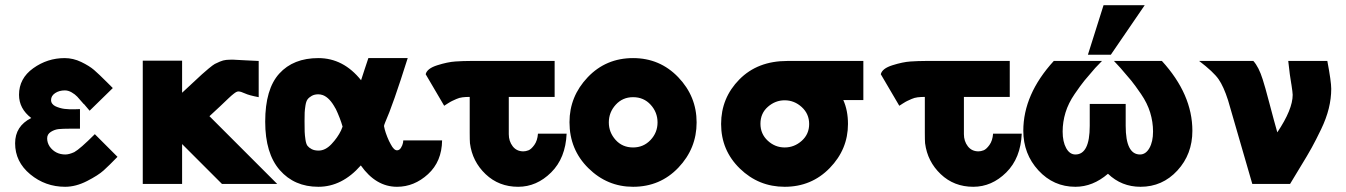

<svg xmlns="http://www.w3.org/2000/svg" viewBox="-20 -706 5166 737"><path d="M38 -156Q38 -222 100 -253Q53 -289 53 -342Q53 -405 107.5 -444Q162 -483 228 -483Q261 -483 292 -468Q323 -453 341 -437.5Q359 -422 391 -390L413 -368L324 -281Q320 -286 313 -294Q306 -302 302 -307V-306Q285 -326 276.5 -335Q268 -344 255 -351.5Q242 -359 229 -359Q207 -359 191.5 -348.5Q176 -338 176 -322Q176 -314 180.5 -308Q185 -302 192 -298.5Q199 -295 209 -292Q219 -289 228 -288Q237 -287 248 -286.5Q259 -286 266 -286.5Q273 -287 280 -287H287V-212H245Q221 -212 205.5 -210.5Q190 -209 175.5 -200Q161 -191 161 -175Q161 -158 171 -143Q193 -113 231 -113Q245 -113 265 -122Q287 -134 344 -191L431 -104Q399 -71 378 -52Q357 -33 314 -11Q271 11 230 11Q154 11 96 -37Q38 -85 38 -156Z M528 0V-473H679V-350Q695 -365 721 -389Q747 -413 755.5 -421Q764 -429 781 -443Q798 -457 804.5 -460.5Q811 -464 824 -469.5Q837 -475 848 -476Q859 -477 874 -477Q880 -477 921 -474.5Q962 -472 973 -472V-333Q936 -340 920 -347.5Q904 -355 895 -355Q888 -355 877 -346Q869 -340 857.5 -329Q846 -318 825.5 -298.5Q805 -279 784 -260L1044 0H832L679 -153V-102V0Z M998 -239Q998 -364 1052 -423.5Q1106 -483 1202 -483Q1298 -483 1366 -398Q1370 -412 1380 -441Q1390 -470 1394 -483H1545Q1488 -302 1458 -235Q1454 -225 1454 -222Q1454 -220 1457 -208.5Q1460 -197 1466.5 -180.5Q1473 -164 1480 -152Q1492 -129 1504 -129Q1513 -129 1519 -138.5Q1525 -148 1527 -158L1528 -167H1677Q1676 -86 1623 -37.5Q1570 11 1504 11Q1423 11 1365 -71Q1293 11 1202 11Q1110 11 1054 -53Q998 -117 998 -239ZM1149 -241Q1149 -213 1149.5 -200Q1150 -187 1152.5 -170Q1155 -153 1160.5 -146Q1166 -139 1176.5 -133.5Q1187 -128 1203 -128Q1229 -128 1252.5 -153Q1276 -178 1289 -205Q1293 -216 1295 -220Q1286 -252 1268 -290V-289Q1246 -331 1219 -341Q1210 -344 1202 -344Q1187 -344 1176.5 -338Q1166 -332 1160.5 -324.5Q1155 -317 1152.5 -301Q1150 -285 1149.5 -274Q1149 -263 1149 -241Z M1614 -421Q1619 -443 1658.5 -455.5Q1698 -468 1728 -470Q1758 -472 1785 -472H2109V-334H1933V-191Q1933 -164 1948 -144.5Q1963 -125 1989 -125Q1998 -125 2008.5 -129Q2019 -133 2031 -149.5Q2043 -166 2045 -193H2155Q2151 -99 2095.5 -44Q2040 11 1969 11Q1895 11 1844 -37.5Q1793 -86 1784 -156V-155Q1783 -168 1783 -196V-334Q1768 -334 1755.5 -332.5Q1743 -331 1732 -326Q1721 -321 1715.5 -318.5Q1710 -316 1699 -309Q1688 -302 1685 -300Z M2166 -237Q2166 -336 2236 -409.5Q2306 -483 2410 -483Q2513 -483 2583.5 -409.5Q2654 -336 2654 -236Q2654 -136 2584 -62.5Q2514 11 2410 11Q2311 11 2238.5 -60.5Q2166 -132 2166 -237ZM2317 -236Q2317 -198 2343 -169Q2369 -140 2410 -140Q2450 -140 2477 -168.5Q2504 -197 2504 -236Q2504 -275 2477.5 -304Q2451 -333 2410 -333Q2370 -333 2343.5 -304Q2317 -275 2317 -236Z M2748 -230Q2748 -330 2818 -401Q2888 -472 3002 -472H3294V-322H3217Q3235 -282 3235 -230Q3235 -133 3165 -61Q3095 11 2992 11Q2892 11 2820 -59Q2748 -129 2748 -230ZM2899 -231Q2899 -192 2927 -166Q2955 -140 2992 -140Q3029 -140 3057.5 -165.5Q3086 -191 3086 -230Q3086 -269 3057.5 -295Q3029 -321 2992 -321Q2956 -321 2927.5 -296Q2899 -271 2899 -231Z M3361 -421Q3366 -443 3405.5 -455.5Q3445 -468 3475 -470Q3505 -472 3532 -472H3856V-334H3680V-191Q3680 -164 3695 -144.5Q3710 -125 3736 -125Q3745 -125 3755.5 -129Q3766 -133 3778 -149.5Q3790 -166 3792 -193H3902Q3898 -99 3842.5 -44Q3787 11 3716 11Q3642 11 3591 -37.5Q3540 -86 3531 -156V-155Q3530 -168 3530 -196V-334Q3515 -334 3502.5 -332.5Q3490 -331 3479 -326Q3468 -321 3462.5 -318.5Q3457 -316 3446 -309Q3435 -302 3432 -300Z M4156 -496 4216 -686H4374L4244 -496ZM3908 -204Q3908 -344 4025 -472H4210L4184 -445Q4157 -414 4143 -397Q4129 -380 4105 -345Q4081 -310 4070 -274Q4059 -238 4059 -201Q4059 -162 4072.5 -137.5Q4086 -113 4108 -113Q4163 -113 4163 -223V-307H4301V-223Q4301 -113 4356 -113Q4378 -113 4392 -137.5Q4406 -162 4406 -201Q4406 -238 4395 -274Q4384 -310 4360 -345Q4336 -380 4322 -397Q4308 -414 4281 -445L4256 -472H4440Q4557 -344 4557 -204Q4557 -114 4499.5 -51.5Q4442 11 4358 11Q4285 11 4233 -39Q4175 11 4108 11Q4024 11 3966 -52Q3908 -115 3908 -204Z M4583 -472H4791Q4812 -449 4827 -401Q4835 -377 4853 -308.5Q4871 -240 4883 -198Q4942 -286 4942 -342Q4942 -350 4937 -383V-382Q4931 -415 4925 -472H5075Q5090 -393 5090 -365Q5090 -328 5080.5 -289.5Q5071 -251 5051 -209.5Q5031 -168 5015 -139Q4999 -110 4971 -64.5Q4943 -19 4932 0H4787L4694 -321Q4677 -374 4657.5 -402Q4638 -430 4583 -472Z"/></svg>

Font: Coval
Style: Black
Weight: 1000
Foundry: Context Ltd
Version: Version 001.000